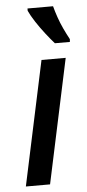

<svg xmlns="http://www.w3.org/2000/svg" viewBox="-55 -798 377 830"><g transform="rotate(-5 134.0 -383.0)"><path d="M23 0 138 -539H243L128 0ZM202 -606Q185 -625 164 -652Q143 -679 125 -706.5Q107 -734 97 -756V-766H208Q214 -743 223 -717Q232 -691 243.5 -666.5Q255 -642 268 -618L267 -606Z"/></g></svg>

Font: Noto Sans Display Medium
Style: Italic
Weight: 500
Italic angle: -12°
Designer: Monotype Design Team
Foundry: Monotype Imaging Inc.
Version: Version 2.003